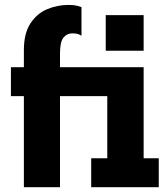

<svg xmlns="http://www.w3.org/2000/svg" viewBox="-20 -780 690 800"><path d="M79.5 0V-379.5H25.5V-500H79.5V-571Q79.5 -640.5 106.5 -682Q133.5 -723.5 176 -741.5Q218.5 -759.5 266 -759.5Q288 -759.5 301.2 -756Q314.5 -752.5 319.5 -750.5V-631Q314.5 -634.5 306 -637.8Q297.5 -641 281 -641Q258.5 -641 244.2 -623Q230 -605 230 -558V-500H578.5V-120.5H641.5V0H360V-120.5H427V-379.5H230V0ZM420.5 -717H578.5V-568.5H420.5Z"/></svg>

Font: Trispace Condensed
Style: Bold
Weight: 700
Width: 3
Designer: Tyler Finck
Foundry: Etcetera Type Company
Version: Version 1.210; ttfautohint (v1.8.3)